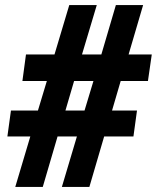

<svg xmlns="http://www.w3.org/2000/svg" viewBox="-20 -734 616 754"><path d="M237 -300 271 -416H347L312 -300ZM40 0H148L206 -198H282L223 0H331L389 -198H504L518 -300H420L454 -416H561L576 -520H485L542 -714H435L378 -520H302L360 -714H252L194 -520H82L68 -416H164L129 -300H23L9 -198H99Z"/></svg>

Font: Noto Sans Display SemiCondensed Extra
Style: Italic
Weight: 800
Width: 4
Italic angle: -12°
Designer: Monotype Design Team
Foundry: Monotype Imaging Inc.
Version: Version 1.900